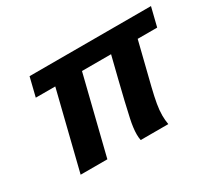

<svg xmlns="http://www.w3.org/2000/svg" viewBox="-101 -673 945 854"><g transform="rotate(-30 372.0 -246.5)"><path d="M619.6 -396.5 565.9 -181.2Q554.7 -135.7 549.3 -104.2Q543.9 -72.8 543.9 -46.4Q543.9 -34.7 544.9 -23.2Q545.9 -11.7 547.9 0H406.2Q403.3 -13.7 403.3 -30.3Q403.3 -46.9 405.8 -65.9Q408.2 -85 413.1 -107.4Q419.9 -139.2 430.9 -185.8Q441.9 -232.4 454.6 -283.2L482.9 -396.5H333.5L234.9 0H97.7L196.3 -396.5H96.2L120.1 -493.2H743.7L719.7 -396.5Z"/></g></svg>

Font: Andika New Basic
Style: Bold Italic
Weight: 700
Italic angle: -14°
Designer: Victor Gaultney, Annie Olsen, Pablo Ugerman
Foundry: SIL International
Version: Version 5.500